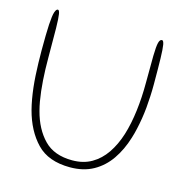

<svg xmlns="http://www.w3.org/2000/svg" viewBox="-94 -683 756 787"><g transform="rotate(15 284.0 -289.0)"><path d="M271 16.5Q179 16.5 129.8 -34.8Q80.5 -86 58.5 -169.5Q53 -190.5 49 -213.5Q45 -236.5 42.2 -260.8Q39.5 -285 38 -310.5Q36.5 -336 35.8 -362.5Q35 -389 35 -416.5Q35 -488 37.2 -526.8Q39.5 -565.5 44.5 -580.2Q49.5 -595 56.5 -595Q62.5 -595 65.2 -579Q68 -563 68.8 -519.8Q69.5 -476.5 69.5 -394.5Q69.5 -370 70.2 -346Q71 -322 72.5 -299.2Q74 -276.5 76.5 -254.8Q79 -233 82.5 -212.8Q86 -192.5 91 -174Q110 -101.5 152.8 -57.5Q195.5 -13.5 272.5 -13.5Q319.5 -13.5 354.5 -33.8Q389.5 -54 414 -90Q438.5 -126 453.5 -173.5Q461 -197.5 466.5 -224.2Q472 -251 475.5 -279.5Q479 -308 480.8 -337.8Q482.5 -367.5 482.5 -398Q482.5 -472.5 483.2 -513Q484 -553.5 488 -569.2Q492 -585 501 -585Q507.5 -585 510.5 -568Q513.5 -551 514.5 -510.5Q515.5 -470 515.5 -400Q515.5 -374.5 514.2 -349.5Q513 -324.5 510.8 -300.5Q508.5 -276.5 504.8 -253.5Q501 -230.5 496.2 -208.8Q491.5 -187 485 -166.5Q468.5 -112.5 440 -71.2Q411.5 -30 369.8 -6.8Q328 16.5 271 16.5Z"/></g></svg>

Font: Gluten Thin
Style: Regular
Weight: 100
Designer: Tyler Finck
Foundry: Etcetera Type Company
Version: Version 1.300